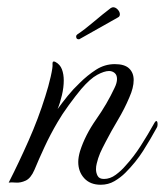

<svg xmlns="http://www.w3.org/2000/svg" viewBox="-20 -504 455 530"><path d="M258 6Q229 6 212.5 -12Q196 -30 196 -57Q196 -70 201 -87Q215 -131 245.5 -174.5Q276 -218 296 -261Q303 -275 303 -286Q303 -297 296.5 -302.5Q290 -308 281 -308Q268 -308 248.5 -297.5Q229 -287 204 -258Q189 -240 170 -214Q151 -188 139 -167Q119 -133 103 -98.5Q87 -64 75 -35Q65 -12 51 -5.5Q37 1 24 0Q11 -1 4 0Q32 -55 59 -116Q86 -177 105 -238Q114 -266 120 -292.5Q126 -319 125 -327V-329Q125 -337 133 -333Q146 -326 151 -312.5Q156 -299 156 -282Q156 -263 151 -241.5Q146 -220 139 -203Q152 -221 167 -239.5Q182 -258 200 -275Q221 -296 245 -311.5Q269 -327 297 -327Q324 -327 336.5 -315Q349 -303 349 -283Q349 -262 337 -235Q324 -204 305.5 -173Q287 -142 272 -113Q269 -107 262.5 -94.5Q256 -82 251 -67Q249 -60 247 -52.5Q245 -45 245 -37Q245 -27 249.5 -18.5Q254 -10 267 -10Q284 -10 299.5 -21.5Q315 -33 326 -46Q349 -71 368.5 -101.5Q388 -132 407 -166Q410 -170 411 -170Q415 -170 415 -161Q415 -155 413 -152Q395 -119 375 -87.5Q355 -56 326 -27Q313 -14 296 -4Q279 6 258 6ZM198.7 -395.6H197Q190.2 -395.6 190.2 -403.3Q190.2 -406.7 193.6 -409.2Q213.1 -422 238.6 -443.7Q264.1 -465.3 285.4 -481.5Q289.6 -484 292.2 -484Q299 -484 304.9 -477.7Q310.9 -471.3 310.9 -464.5Q310.9 -458.5 305.8 -456Z"/></svg>

Font: MonteCarlo
Style: Regular
Weight: 400
Designer: Robert E. Leuschke
Foundry: Robert E. Leuschke
Version: Version 1.010; ttfautohint (v1.8.3)